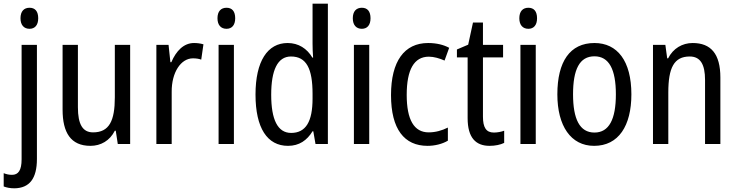

<svg xmlns="http://www.w3.org/2000/svg" viewBox="-46 -780 3991 1040"><path d="M65 -681C65 -644 84 -624 114 -624C143 -624 161 -644 161 -681C161 -719 144 -738 114 -738C84 -738 65 -719 65 -681ZM32 240C114 239 154 187 154 81V-537H71V83C71 143 53 167 19 167C3 167 -11 164 -26 158V230C-10 236 8 240 32 240Z M659 -537H576V-253C576 -126 546 -63 458 -63C402 -63 376 -106 376 -199V-537H293V-186C293 -62 337 10 444 10C500 10 549 -18 576 -72H581L592 0H659Z M1005 -547C949 -547 908 -504 882 -443H877L867 -537H801V0H884V-282C883 -388 934 -464 999 -464C1015 -464 1031 -462 1044 -457L1056 -540C1039 -545 1021 -547 1005 -547Z M1181 -738C1151 -738 1132 -719 1132 -681C1132 -644 1151 -624 1181 -624C1210 -624 1228 -644 1228 -681C1228 -719 1211 -738 1181 -738ZM1221 -537H1138V0H1221Z M1514 10C1575 10 1617 -20 1647 -69H1651L1663 0H1730V-760H1647V-543C1647 -523 1648 -494 1650 -468H1646C1617 -517 1571 -547 1512 -547C1403 -547 1338 -448 1338 -268C1338 -86 1402 10 1514 10ZM1531 -60C1458 -60 1423 -132 1423 -267C1423 -399 1457 -474 1530 -474C1614 -474 1647 -408 1647 -272V-246C1647 -122 1611 -60 1531 -60Z M1914 -738C1884 -738 1865 -719 1865 -681C1865 -644 1884 -624 1914 -624C1943 -624 1961 -644 1961 -681C1961 -719 1944 -738 1914 -738ZM1954 -537H1871V0H1954Z M2270 10C2309 10 2350 0 2380 -18V-89C2348 -73 2313 -63 2276 -63C2197 -63 2157 -131 2157 -266C2157 -403 2197 -473 2277 -473C2304 -473 2335 -464 2362 -452L2387 -521C2358 -537 2319 -547 2273 -547C2144 -547 2072 -448 2072 -265C2072 -80 2144 10 2270 10Z M2629 -62C2587 -62 2570 -90 2570 -148V-469H2679V-537H2570V-658H2516L2490 -538L2429 -512V-469H2487V-140C2487 -34 2531 10 2606 10C2636 10 2665 4 2685 -6V-72C2669 -66 2648 -62 2629 -62Z M2816 -738C2786 -738 2767 -719 2767 -681C2767 -644 2786 -624 2816 -624C2845 -624 2863 -644 2863 -681C2863 -719 2846 -738 2816 -738ZM2856 -537H2773V0H2856Z M3374 -269C3374 -450 3298 -547 3174 -547C3041 -547 2973 -446 2973 -269C2973 -98 3046 10 3172 10C3305 10 3374 -99 3374 -269ZM3058 -269C3058 -404 3093 -475 3174 -475C3253 -475 3290 -404 3290 -269C3290 -134 3253 -62 3174 -62C3094 -62 3058 -135 3058 -269Z M3706 -547C3650 -547 3600 -518 3573 -464H3568L3558 -537H3491V0H3574V-279C3574 -413 3605 -474 3690 -474C3748 -474 3773 -431 3773 -347V0H3856V-360C3856 -488 3805 -547 3706 -547Z"/></svg>

Font: Noto Sans Lao UI Cond
Style: Regular
Weight: 400
Width: 3
Designer: Monotype Design Team
Foundry: Monotype Imaging Inc.
Version: Version 2.000